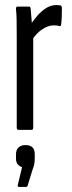

<svg xmlns="http://www.w3.org/2000/svg" viewBox="-20 -512 282 757"><path d="M53 0Q46 0 46 -9V-366Q46 -408 45.5 -434.5Q45 -461 43 -475Q42 -486 49 -486H95Q100 -486 101 -477Q103 -457 105 -428.5Q107 -400 107 -385L111 -379V-9Q111 0 104 0ZM105 -352 101 -415Q113 -434 128.5 -451.5Q144 -469 162.5 -480.5Q181 -492 202 -492Q211 -492 217 -491Q221 -490 222.5 -487Q224 -484 224 -479Q224 -462 223.5 -447Q223 -432 221 -415Q220 -408 214 -409Q209 -411 203.5 -411.5Q198 -412 191 -412Q170 -412 146 -396Q122 -380 105 -352ZM55 225Q49 225 50 218L67 147Q57 144 50 136Q43 128 43 112V97Q43 78 53.5 69Q64 60 80 60Q99 60 108 69Q117 78 117 97V112Q117 125 115 135.5Q113 146 108 158L89 220Q87 225 83 225Z"/></svg>

Font: Sofia Sans Extra Condensed
Style: Regular
Weight: 400
Designer: Botio Nikoltchev, Ani Petrova
Foundry: lettersoup
Version: Version 4.101